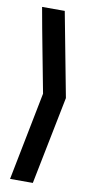

<svg xmlns="http://www.w3.org/2000/svg" viewBox="-83 -746 361 778"><g transform="rotate(10 97.0 -356.5)"><path d="M18.1 -2 89.8 -365.2Q73.7 -450.2 56.9 -538.1Q40 -626 24.9 -710.9H118.2L184.1 -363.8L111.8 -2Z"/></g></svg>

Font: Fundamental  Brigade Condensed
Style: Regular
Weight: 400
Width: 3
Designer: Peter Wiegel, original typeface by Carl Albert Fahrenwaldt 1901
Foundry: Peter Wiegel
Version: Version 0.000 2012 initial release